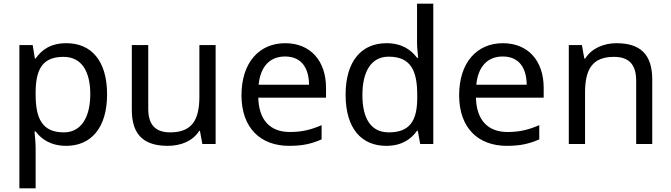

<svg xmlns="http://www.w3.org/2000/svg" viewBox="-20 -780 3634 1040"><path d="M340 -546C253 -546 205 -509 173 -463H169L157 -536H85V240H173V20C173 -5 169 -45 167 -68H173C204 -26 256 10 339 10C472 10 560 -86 560 -269C560 -454 472 -546 340 -546ZM324 -472C423 -472 469 -392 469 -270C469 -150 423 -63 326 -63C209 -63 173 -137 173 -269V-286C175 -411 215 -472 324 -472Z M1148 -536H1060V-257C1060 -132 1021 -63 902 -63C821 -63 783 -105 783 -191V-536H694V-185C694 -49 760 10 889 10C958 10 1024 -15 1059 -71H1063L1076 0H1148Z M1525 -546C1383 -546 1288 -440 1288 -264C1288 -85 1393 10 1546 10C1619 10 1667 -1 1722 -25V-102C1666 -78 1618 -65 1550 -65C1443 -65 1382 -130 1379 -251H1746V-304C1746 -450 1662 -546 1525 -546ZM1524 -474C1613 -474 1653 -412 1654 -321H1381C1390 -417 1440 -474 1524 -474Z M2072 10C2156 10 2207 -26 2239 -72H2243L2256 0H2327V-760H2239V-546C2239 -526 2243 -484 2245 -467H2239C2206 -511 2156 -546 2073 -546C1940 -546 1852 -451 1852 -267C1852 -83 1939 10 2072 10ZM2086 -63C1990 -63 1943 -137 1943 -265C1943 -392 1990 -473 2085 -473C2204 -473 2240 -399 2240 -266V-250C2240 -125 2199 -63 2086 -63Z M2704 -546C2562 -546 2467 -440 2467 -264C2467 -85 2572 10 2725 10C2798 10 2846 -1 2901 -25V-102C2845 -78 2797 -65 2729 -65C2622 -65 2561 -130 2558 -251H2925V-304C2925 -450 2841 -546 2704 -546ZM2703 -474C2792 -474 2832 -412 2833 -321H2560C2569 -417 2619 -474 2703 -474Z M3319 -546C3251 -546 3185 -519 3150 -463H3145L3132 -536H3061V0H3149V-278C3149 -403 3187 -472 3306 -472C3388 -472 3426 -429 3426 -343V0H3513V-349C3513 -487 3447 -546 3319 -546Z"/></svg>

Font: Noto Sans Lycian
Style: Regular
Weight: 400
Designer: Monotype Design Team
Foundry: Monotype Imaging Inc.
Version: Version 2.002